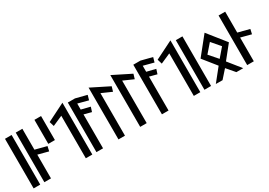

<svg xmlns="http://www.w3.org/2000/svg" viewBox="18 -1861 3950 2816"><g transform="rotate(-30 1992.5 -453.0)"><path d="M144 -20V-860H32V-20Z M326 -20V-422L501 -376L519 -456L326 -506V-860H214V-20Z M657 -478V-885H545V-478Z M1026 -897 722 -745 746 -665 916 -740V-20H1026Z M1096 -20H1208V-594L1333 -561L1358 -639L1208 -676V-778L1382 -732L1405 -812L1217 -860H1096Z M1579 -20V-740L1749 -665L1773 -745L1469 -897V-20Z M1947 -20V-740L2117 -665L2141 -745L1837 -897V-20Z M2205 -20H2317V-594L2442 -561L2467 -639L2317 -676V-778L2491 -732L2514 -812L2326 -860H2205Z M2855 -897 2551 -745 2575 -665 2745 -740V-20H2855Z M3037 -20V-860H2925V-20Z M3468 -444 3345 -301 3220 -444 3345 -588ZM3104 -444 3282 -222 3112 -10 3225 -9 3345 -144 3460 -10H3576L3406 -222L3584 -444L3345 -744Z M3761 -20V-422L3936 -376L3954 -456L3761 -506V-860H3649V-20Z"/></g></svg>

Font: Ny Stormning
Style: Gr
Weight: 400
Designer: Robert Jablonski, Mew Too
Foundry: Cannot Into Space Fonts
Version: Version 0.90